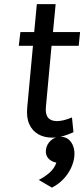

<svg xmlns="http://www.w3.org/2000/svg" viewBox="-20 -632 395 899"><path d="M225 12.5Q188 12.5 160 -3Q132 -18.5 117.5 -49.8Q103 -81 107.5 -129L136 -435.5L156.5 -417.5H68L75.5 -482H162.5L138 -459.5L152.5 -612.5H240.5L226 -459.5L205.5 -482H355L348.5 -417.5H198.5L223 -435.5L195 -132Q191.5 -98 204.8 -81.5Q218 -65 246.5 -65Q261.5 -65 278.8 -69.2Q296 -73.5 317 -82L324 -13Q298.5 -1.5 274.8 5.5Q251 12.5 225 12.5ZM223 246.5 161.5 210.5Q190.5 195.5 212.8 175.8Q235 156 244 129.5Q221.5 125.5 207 110.2Q192.5 95 195 70Q198 44.5 217.2 26.5Q236.5 8.5 263.5 8.5Q286.5 8.5 301.5 21.2Q316.5 34 323.5 54.8Q330.5 75.5 328 100.5Q325.5 127 312.5 154.8Q299.5 182.5 277 206.5Q254.5 230.5 223 246.5Z"/></svg>

Font: Karla Medium
Style: Italic
Weight: 500
Italic angle: -8°
Designer: Jonathan Pinhorn
Version: Version 2.001